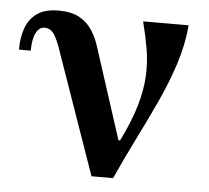

<svg xmlns="http://www.w3.org/2000/svg" viewBox="-42 -523 617 567"><g transform="rotate(5 267.0 -239.5)"><path d="M496 -469Q491 -411 472 -352.5Q453 -294 425.5 -235Q398 -176 368.5 -117Q339 -58 313 0H249L319 -113H324Q354 -174 367.5 -221Q381 -268 383 -308.5Q385 -349 378.5 -387.5Q372 -426 361 -469ZM110 -479Q147 -479 170.5 -466.5Q194 -454 209 -431.5Q224 -409 233 -379L319 -113L249 0L126 -351Q113 -391 102 -408Q91 -425 73 -425Q57 -425 47.5 -406.5Q38 -388 38 -354H3Q3 -390 13 -418Q23 -446 46.5 -462.5Q70 -479 110 -479Z"/></g></svg>

Font: Brygada 1918 SemiBold
Style: Regular
Weight: 600
Designer: Mateusz Machalski | Borys Kosmynka | Przemek Hoffer
Foundry: NIEPODLEGLA 2018
Version: Version 3.006